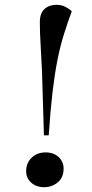

<svg xmlns="http://www.w3.org/2000/svg" viewBox="-20 -765 382 800"><path d="M155 -468Q152 -537 149 -583Q146 -629 146 -672Q146 -710 165.5 -727.5Q185 -745 215 -745Q236 -745 252.5 -736.5Q269 -728 279 -718Q261 -669 246 -621Q231 -573 219.5 -515.5Q208 -458 199 -382Q190 -306 183 -201H163ZM89 -52Q89 -86 112 -108Q135 -130 170 -130Q204 -130 224.5 -110.5Q245 -91 245 -62Q245 -25 220.5 -5Q196 15 164 15Q131 15 110 -4Q89 -23 89 -52Z"/></svg>

Font: Literata 72pt Medium
Style: Italic
Weight: 500
Italic angle: -2°
Designer: Latin by Veronika Burian and Jose Scaglione. Greek by Irene Vlachou. Cyrillic by Vera Evstafieva
Foundry: TypeTogether
Version: Version 3.002